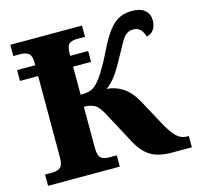

<svg xmlns="http://www.w3.org/2000/svg" viewBox="-105 -830 963 939"><g transform="rotate(-15 376.5 -360.0)"><path d="M753 -57V0H654Q583 0 544 -25Q505 -50 479 -98L388 -268Q368 -305 348 -316.5Q328 -328 294 -328V-120Q294 -82 307.5 -69.5Q321 -57 349 -57H388V0H25V-57H62Q89 -57 103 -69.5Q117 -82 117 -117V-531H25V-586H117V-598Q117 -633 103 -645Q89 -657 62 -657H25V-714H388V-657H347Q319 -657 306.5 -645Q294 -633 294 -594V-586H385V-531H294V-389Q325 -389 343 -395Q361 -401 377 -418Q393 -433 416 -469.5Q439 -506 464 -557Q494 -620 520 -655Q546 -690 574.5 -705Q603 -720 642 -720Q685 -720 707 -701Q729 -682 729 -649Q729 -622 716.5 -603.5Q704 -585 680 -580Q666 -631 625 -631Q605 -631 591 -621Q577 -611 566 -592.5Q555 -574 527 -522Q494 -460 471.5 -430.5Q449 -401 424 -384Q471 -380 508 -354.5Q545 -329 573 -277L640 -153Q668 -101 691 -79Q714 -57 745 -57Z"/></g></svg>

Font: Noto Serif ExtraBold
Style: Regular
Weight: 800
Designer: Monotype Design Team
Foundry: Monotype Imaging Inc.
Version: Version 1.001